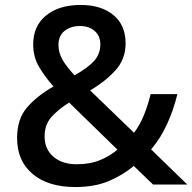

<svg xmlns="http://www.w3.org/2000/svg" viewBox="-20 -745 777 775"><path d="M306 -725Q388 -725 437.5 -684.5Q487 -644 487 -570Q487 -506 446 -461Q405 -416 344 -380L521 -209Q545 -241 561 -280.5Q577 -320 588 -365H696Q681 -303 655 -245.5Q629 -188 590 -142L736 0H598L520 -75Q474 -37 417.5 -13.5Q361 10 284 10Q175 10 112 -42.5Q49 -95 49 -188Q49 -264 88.5 -310.5Q128 -357 196 -396Q162 -434 138 -474.5Q114 -515 114 -566Q114 -640 166 -682.5Q218 -725 306 -725ZM303 -640Q266 -640 241 -620.5Q216 -601 216 -564Q216 -531 233 -502.5Q250 -474 281 -441Q336 -472 360.5 -500Q385 -528 385 -566Q385 -600 362 -620Q339 -640 303 -640ZM259 -331Q213 -302 186.5 -271.5Q160 -241 160 -194Q160 -143 195.5 -112.5Q231 -82 289 -82Q344 -82 384.5 -99Q425 -116 454 -141Z"/></svg>

Font: Noto Sans Myanmar Medium
Style: Regular
Weight: 500
Designer: Monotype Design Team
Foundry: Monotype Imaging Inc.
Version: Version 2.107; ttfautohint (v1.8.4.7-5d5b)